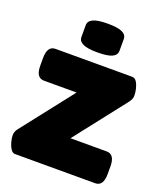

<svg xmlns="http://www.w3.org/2000/svg" viewBox="-133 -804 756 891"><g transform="rotate(20 244.5 -358.0)"><path d="M47 0Q35 0 26 -13.5Q17 -27 12 -46Q7 -65 7 -79Q7 -97 20 -113L218 -366H57Q17 -366 17 -426V-463Q17 -523 57 -523H435Q449 -523 457.5 -510Q466 -497 470.5 -478.5Q475 -460 475 -445Q475 -435 472 -427.5Q469 -420 461 -409L264 -157H443Q483 -157 483 -97V-60Q483 0 443 0ZM245 -574Q196 -574 173.5 -584.5Q151 -595 151 -616V-674Q151 -695 173.5 -705.5Q196 -716 245 -716Q295 -716 317 -705.5Q339 -695 339 -674V-616Q339 -595 317 -584.5Q295 -574 245 -574Z"/></g></svg>

Font: Asap Black
Style: Regular
Weight: 900
Designer: Pablo Cosgaya
Foundry: Omnibus-Type
Version: Version 3.001; ttfautohint (v1.8.4.7-5d5b)